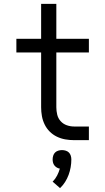

<svg xmlns="http://www.w3.org/2000/svg" viewBox="-20 -719 540 985"><path d="M436 0H360Q337 0 314.5 -4Q292 -8 271.5 -18Q251 -28 235 -44Q219 -60 209 -80.5Q199 -101 195 -123.5Q191 -146 191 -169V-450H64V-520H191V-699H269V-520H436V-450H269V-169Q269 -150 273.5 -131Q278 -112 291 -97.5Q304 -83 322.5 -76.5Q341 -70 360 -70H436ZM288 246 250 213Q264 199 273 181.5Q282 164 287 146Q279 145 271.5 140.5Q264 136 259 129.5Q254 123 252 115Q250 107 250 99Q250 89 253 79.5Q256 70 262.5 63.5Q269 57 278.5 54Q288 51 298 51Q308 51 317.5 54Q327 57 333.5 63.5Q340 70 343 79.5Q346 89 346 99Q346 119 342.5 139Q339 159 332 178Q325 197 314 214.5Q303 232 288 246Z"/></svg>

Font: HulyMono
Style: Regular
Weight: 400
Monospace: yes
Designer: Belleve Invis
Foundry: Belleve Invis
Version: Version 33.2.5; ttfautohint (v1.8.4)